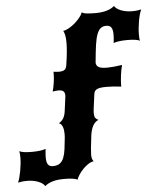

<svg xmlns="http://www.w3.org/2000/svg" viewBox="-195 -873 1010 1200"><g transform="rotate(-5 310.0 -273.0)"><path d="M-24.9 48.3Q31.7 48.3 62 37.1Q60.1 52.7 59.1 65.7Q58.1 78.6 58.1 89.8Q58.1 120.6 67.4 134.5Q76.7 148.4 99.1 148.4Q126 148.4 141.8 136.7Q157.7 125 166.5 103Q175.3 81.1 179.4 49.6Q183.6 18.1 187.5 -22Q188 -27.3 188.2 -33.2Q188.5 -39.1 188.5 -44.4Q188.5 -57.1 187 -68.8Q185.5 -80.6 181.9 -90.1Q178.2 -99.6 172.6 -106.2Q167 -112.8 158.7 -114.7Q168.5 -121.1 175.8 -128.2Q183.1 -135.3 188.2 -144Q193.4 -152.8 196.8 -164.6Q200.2 -176.3 202.1 -191.9L213.9 -280.8V-287.1Q213.9 -301.8 205.3 -310.8Q196.8 -319.8 172.9 -319.8Q165.5 -319.8 156.7 -318.8Q147.9 -317.9 137.2 -315.9Q140.6 -327.6 143.6 -341.6Q146.5 -355.5 148.7 -370.1Q150.9 -384.8 152.1 -399.2Q153.3 -413.6 153.3 -426.3Q153.3 -429.7 153.3 -432.9Q153.3 -436 152.8 -439Q173.3 -436 188 -436Q211.9 -436 222.7 -444.3Q233.4 -452.6 236.3 -472.2Q243.7 -520 246.8 -554Q250 -587.9 250 -612.3Q250 -644.5 245.8 -661.4Q241.7 -678.2 236.3 -688Q252.4 -689.9 272.2 -701.2Q292 -712.4 310.1 -728Q328.1 -743.7 342.3 -761.2Q356.4 -778.8 361.3 -793.5Q371.1 -785.6 395 -783.4Q418.9 -781.2 446.3 -781.2Q489.3 -781.2 518.8 -790.5Q548.3 -799.8 565.4 -815.4Q570.8 -806.2 581.5 -798.3Q592.3 -790.5 606.9 -784.9Q621.6 -779.3 638.7 -776.1Q655.8 -772.9 674.3 -772.9Q700.2 -772.9 712.9 -775.4Q725.6 -777.8 733.4 -779.3Q727.1 -766.6 721.9 -747.8Q716.8 -729 713.1 -707.8Q709.5 -686.5 707.3 -664.8Q705.1 -643.1 705.1 -625Q705.1 -611.8 705.8 -601.3Q706.5 -590.8 709 -585Q687 -596.2 630.4 -596.2Q573.7 -596.2 543.5 -585Q545.4 -600.6 546.4 -613.5Q547.4 -626.5 547.4 -637.2Q547.4 -668 538.1 -682.1Q528.8 -696.3 506.3 -696.3Q484.4 -696.3 470.5 -684.6Q456.5 -672.9 447.3 -647.2Q438 -621.6 432.4 -581.3Q426.8 -541 421.4 -483.4Q420.9 -481 420.7 -478.5Q420.4 -476.1 420.4 -473.6Q420.4 -454.1 435.8 -444.6Q451.2 -435.1 489.3 -435.1Q524.4 -435.1 584 -443.8Q580.1 -431.2 576.9 -414.6Q573.7 -397.9 571.5 -380.4Q569.3 -362.8 568.1 -346.2Q566.9 -329.6 566.9 -316.9V-309.6Q537.1 -313 514.2 -314.5Q491.2 -315.9 473.1 -315.9Q451.7 -315.9 437.3 -313.7Q422.9 -311.5 414.1 -306.9Q405.3 -302.2 401.1 -295.2Q397 -288.1 395.5 -278.8L383.3 -187Q382.3 -179.2 381.8 -172.6Q381.3 -166 381.3 -160.2Q381.3 -137.7 388.2 -128.7Q395 -119.6 407.2 -114.7Q395 -110.4 386 -101.3Q377 -92.3 370.6 -79.8Q364.3 -67.4 360.1 -52.5Q356 -37.6 354 -22Q347.7 27.3 345 55.9Q342.3 84.5 342.3 99.6Q342.3 108.9 343.3 114.7Q344.2 120.6 345.7 124.8Q347.2 128.9 349.4 132.3Q351.6 135.7 354.5 140.1Q338.4 142.1 320.8 153.6Q303.2 165 287.8 180.7Q272.5 196.3 260.7 214.1Q249 231.9 244.1 246.6Q239.3 243.2 230.5 240.7Q221.7 238.3 210.4 236.8Q199.2 235.4 186 234.9Q172.9 234.4 159.2 234.4Q116.2 234.4 86.7 243.7Q57.1 252.9 40 268.6Q34.7 259.3 23.9 251.5Q13.2 243.7 -1.5 238Q-16.1 232.4 -33.4 229.2Q-50.8 226.1 -68.8 226.1Q-94.7 226.1 -107.4 228.5Q-120.1 231 -127.9 232.4Q-122.6 220.2 -117.4 201.7Q-112.3 183.1 -108.4 161.9Q-104.5 140.6 -102.1 118.7Q-99.6 96.7 -99.6 77.1Q-99.6 49.8 -103.5 37.1Q-81.5 48.3 -24.9 48.3Z"/></g></svg>

Font: Arbutus
Style: Regular
Weight: 400
Designer: Karolina Lach
Foundry: Sorkin Type Co.
Version: Version 1.002